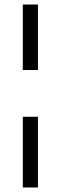

<svg xmlns="http://www.w3.org/2000/svg" viewBox="-20 -680 268 850"><path d="M81 150V-163H148V150ZM81 -370V-660H148V-370Z"/></svg>

Font: Bricolage Grotesque 36pt Light
Style: Regular
Weight: 300
Designer: Mathieu Triay
Foundry: Atelier Triay
Version: Version 1.001;gftools[0.9.33.dev8+g029e19f]